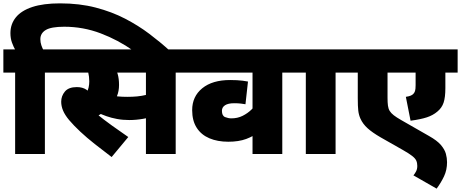

<svg xmlns="http://www.w3.org/2000/svg" viewBox="-20 -916 2742 1142"><path d="M337 -896Q453 -896 549 -871Q645 -846 724 -805Q803 -764 868.5 -714.5Q934 -665 989 -615H772Q683 -678 579 -717.5Q475 -757 362 -757Q284 -757 252 -737.5Q220 -718 220 -683Q220 -664 226 -646.5Q232 -629 240 -615H73Q60 -638 51 -663Q42 -688 42 -719Q42 -773 74.5 -813Q107 -853 172.5 -874.5Q238 -896 337 -896ZM70 -484H0V-622H332V-484H247V0H70Z M662 -484 661 -525Q672 -503 680 -475.5Q688 -448 688 -411Q688 -374 676 -345Q664 -316 647 -295L628 -275Q609 -258 587 -242.5Q565 -227 540 -217L557 -237Q595 -206 645.5 -169.5Q696 -133 743 -101L644 18Q591 -22 543.5 -59.5Q496 -97 457.5 -133Q419 -169 391 -202Q366 -232 355 -258.5Q344 -285 344 -311Q344 -345 366 -371.5Q388 -398 437 -398Q471 -398 494 -382.5Q517 -367 536.5 -340Q556 -313 576 -280L471 -327Q485 -345 494 -361.5Q503 -378 507 -395.5Q511 -413 511 -432Q511 -460 504.5 -486.5Q498 -513 484 -530L583 -484H317V-622H790V-484ZM1025 -484V0H848V-484H749V-622H1110V-484ZM737 -340Q768 -340 795 -342.5Q822 -345 851.5 -352Q881 -359 918 -372V-233Q875 -217 832.5 -209.5Q790 -202 749 -202Q710 -202 675.5 -208.5Q641 -215 613 -225Q585 -235 564 -245L578 -363Q609 -355 633 -350Q657 -345 681.5 -342.5Q706 -340 737 -340Z M1744 -484H1659V0H1482V-174L1536 -140Q1489 -106 1444.5 -89.5Q1400 -73 1338 -73Q1274 -73 1225.5 -93.5Q1177 -114 1150 -156Q1123 -198 1123 -261Q1123 -342 1183 -391Q1243 -440 1349 -440Q1371 -440 1389 -439Q1407 -438 1423 -436Q1439 -434 1455 -431L1440 -296Q1428 -298 1412 -300Q1396 -302 1373 -302Q1337 -302 1318.5 -290Q1300 -278 1300 -257Q1300 -227 1319 -219.5Q1338 -212 1356 -212Q1393 -212 1423 -227Q1453 -242 1475.5 -264Q1498 -286 1510 -308L1482 -185V-484H1095V-622H1744Z M1976 -484V0H1799V-484H1729V-622H2061V-484Z M2702 -484H2629V-392Q2629 -337 2618.5 -305.5Q2608 -274 2581 -252Q2555 -230 2518.5 -218Q2482 -206 2422 -198L2394 -340Q2414 -343 2423.5 -347.5Q2433 -352 2438 -357Q2445 -364 2448.5 -374.5Q2452 -385 2452 -410V-484H2285V-334Q2285 -306 2287.5 -287.5Q2290 -269 2298 -256Q2306 -243 2322 -230.5Q2338 -218 2366 -202L2532 -107Q2580 -80 2602.5 -53.5Q2625 -27 2632 -1.5Q2639 24 2639 49Q2639 95 2621 133Q2603 171 2577 206L2439 127Q2447 118 2454.5 104Q2462 90 2462 71Q2462 53 2456 39.5Q2450 26 2431.5 11.5Q2413 -3 2376 -24L2244 -99Q2194 -128 2166 -153.5Q2138 -179 2124 -210Q2114 -232 2111 -257.5Q2108 -283 2108 -332V-484H2046V-622H2702Z"/></svg>

Font: Noto Sans Devanagari Black
Style: Regular
Weight: 900
Version: Version 2.003